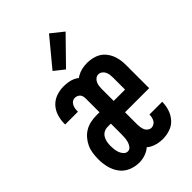

<svg xmlns="http://www.w3.org/2000/svg" viewBox="-229 -858 957 957"><g transform="rotate(-45 250.0 -379.0)"><path d="M168 8Q139 8 111.5 -3.5Q84 -15 66.5 -38.5Q49 -62 42 -90.5Q35 -119 35 -148V-149Q35 -169 38 -190Q41 -211 49.5 -229.5Q58 -248 71.5 -264Q85 -280 102.5 -290.5Q120 -301 140.5 -305.5Q161 -310 182 -310H205V-407Q205 -415 203 -423Q201 -431 196 -436.5Q191 -442 183.5 -445Q176 -448 168 -448Q159 -448 151 -442.5Q143 -437 138.5 -428Q134 -419 132.5 -409.5Q131 -400 131 -391V-388H41V-395Q41 -421 49 -446.5Q57 -472 74.5 -491Q92 -510 117 -519Q142 -528 168 -528Q185 -528 201.5 -525.5Q218 -523 233 -516Q248 -509 260.5 -497.5Q273 -486 281 -471.5Q289 -457 292 -440.5Q295 -424 295 -407V-113H293Q289 -89 280 -66.5Q271 -44 254.5 -26.5Q238 -9 215 -0.5Q192 8 168 8ZM167 -72Q180 -72 188 -82.5Q196 -93 199.5 -105Q203 -117 204 -129.5Q205 -142 205 -155V-230H182Q168 -230 156 -223.5Q144 -217 137 -205Q130 -193 127.5 -179.5Q125 -166 125 -152Q125 -140 126.5 -127.5Q128 -115 132.5 -103Q137 -91 146 -81.5Q155 -72 167 -72ZM334 8Q316 8 298 4Q280 0 264 -9Q248 -18 236.5 -32.5Q225 -47 217.5 -64Q210 -81 207.5 -99Q205 -117 205 -135V-385Q205 -403 207.5 -421Q210 -439 217.5 -456Q225 -473 237 -487.5Q249 -502 264.5 -511Q280 -520 298.5 -524Q317 -528 335 -528Q353 -528 371.5 -524Q390 -520 405.5 -511Q421 -502 433 -487.5Q445 -473 452 -456Q459 -439 462 -421Q465 -403 465 -385V-220H295V-135Q295 -125 296.5 -114.5Q298 -104 302 -94.5Q306 -85 315 -78.5Q324 -72 334 -72Q343 -72 351.5 -77Q360 -82 364.5 -90Q369 -98 371 -107Q373 -116 373 -125V-126H463V-125Q463 -99 454.5 -73.5Q446 -48 428.5 -28.5Q411 -9 385.5 -0.5Q360 8 334 8ZM375 -300V-385Q375 -395 373.5 -405.5Q372 -416 367.5 -425.5Q363 -435 354 -441.5Q345 -448 335 -448Q324 -448 315.5 -441.5Q307 -435 302.5 -425.5Q298 -416 296.5 -405.5Q295 -395 295 -385V-300ZM238 -579 185 -621 305 -766 370 -714Z"/></g></svg>

Font: Iosevka SS10 Medium
Style: Regular
Weight: 500
Monospace: yes
Designer: Belleve Invis
Foundry: Belleve Invis
Version: Version 28.0.6; ttfautohint (v1.8.4)